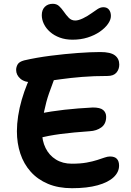

<svg xmlns="http://www.w3.org/2000/svg" viewBox="-20 -984 691 1011"><path d="M362 -775Q325 -775 295 -786Q265 -797 243.5 -816Q222 -835 211 -858Q200 -881 200 -904Q200 -932 216 -948Q232 -964 258 -964Q278 -964 291 -952Q304 -940 315 -924Q328 -905 342 -890.5Q356 -876 376 -876Q393 -876 417 -887.5Q441 -899 463 -915Q478 -926 493.5 -936Q509 -946 524 -946Q544 -946 554 -933Q564 -920 564 -900Q564 -880 548.5 -858Q533 -836 505.5 -817Q478 -798 441.5 -786.5Q405 -775 362 -775ZM359 7Q287 7 232.5 -16Q178 -39 141.5 -80Q105 -121 87 -175.5Q69 -230 69 -293Q69 -331 75.5 -373.5Q82 -416 94.5 -459Q107 -502 123 -541Q137 -578 161.5 -600Q186 -622 218 -622Q236 -622 248 -616Q260 -610 265 -597.5Q270 -585 265 -566Q253 -535 238 -492Q223 -449 212.5 -398Q202 -347 201 -293Q201 -243 220 -204.5Q239 -166 274.5 -144Q310 -122 358 -122Q404 -122 436.5 -128Q469 -134 492 -141.5Q515 -149 531 -154.5Q547 -160 559 -160Q584 -160 595.5 -147.5Q607 -135 607 -112Q607 -78 578.5 -51Q550 -24 494.5 -8.5Q439 7 359 7ZM183 -257Q161 -252 148 -260Q135 -268 130 -284Q125 -300 125 -318Q125 -342 143 -360.5Q161 -379 191 -386Q219 -392 251 -397Q283 -402 318.5 -406Q354 -410 392 -413Q430 -416 469 -418Q508 -418 523.5 -404.5Q539 -391 539 -369Q539 -332 514 -313.5Q489 -295 452 -293Q410 -290 371.5 -286.5Q333 -283 299.5 -278.5Q266 -274 237 -268.5Q208 -263 183 -257ZM154 -550Q110 -550 87.5 -569.5Q65 -589 65 -616Q65 -631 73 -645Q81 -659 107 -666Q172 -681 246.5 -690.5Q321 -700 390 -705Q459 -710 508 -710Q562 -710 585 -692.5Q608 -675 608 -644Q608 -619 593 -601.5Q578 -584 546 -584Q474 -584 412.5 -579Q351 -574 301.5 -567Q252 -560 214.5 -555Q177 -550 154 -550Z"/></svg>

Font: Shantell Sans SemiBold
Style: Regular
Weight: 600
Designer: Stephen Nixon, Anya Danilova, Shantell Martin
Foundry: Arrow Type
Version: Version 1.011;[c5ecc13dd]